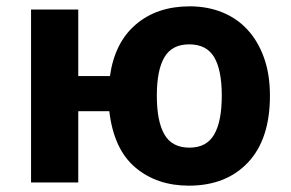

<svg xmlns="http://www.w3.org/2000/svg" viewBox="-20 -576 917 606"><path d="M78 -546H227V-336H327Q342 -442 409 -499Q476 -556 579 -556Q634 -556 680.5 -537.5Q727 -519 760.5 -483Q794 -447 813 -394.5Q832 -342 832 -274Q832 -137 763 -63.5Q694 10 576 10Q475 10 407 -47.5Q339 -105 325 -225H227V0H78ZM578 -110Q632 -110 656 -151.5Q680 -193 680 -274Q680 -355 656 -395.5Q632 -436 577 -436Q523 -436 499 -395.5Q475 -355 475 -274Q475 -193 499 -151.5Q523 -110 578 -110Z"/></svg>

Font: BC Sans
Style: Bold
Weight: 700
Designer: Monotype Design Team
Province of B.C.
Foundry: Monotype Imaging Inc.
Version: Version 2.000;GOOG;noto-source:20170915:90ef993387c0